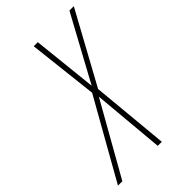

<svg xmlns="http://www.w3.org/2000/svg" viewBox="-275 -790 867 867"><g transform="rotate(-45 158.0 -357.0)"><path d="M-58 0H-30L165 -345L196 0H222L187 -372L374 -714H346L177 -403L144 -714H118L156 -379Z"/></g></svg>

Font: Noto Sans ExtraCondensed Thin
Style: Italic
Weight: 100
Width: 2
Italic angle: -12°
Designer: Monotype Design Team
Foundry: Monotype Imaging Inc.
Version: Version 2.013